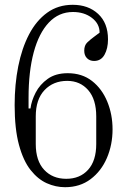

<svg xmlns="http://www.w3.org/2000/svg" viewBox="-20 -770 540 800"><path d="M251 10Q212 10 175 -6.5Q138 -23 107.5 -61.5Q77 -100 59 -166.5Q41 -233 41 -332Q41 -418 56 -493.5Q71 -569 101 -626.5Q131 -684 176.5 -717Q222 -750 283 -750Q348 -750 389 -712Q430 -674 430 -606Q430 -568 415.5 -542Q401 -516 372 -516Q354 -516 342.5 -527.5Q331 -539 331 -559Q331 -581 343.5 -593Q356 -605 371 -616L395 -634Q395 -671 363 -695.5Q331 -720 284 -720Q225 -720 183.5 -676Q142 -632 120.5 -552Q99 -472 99 -363V-318H107Q111 -350 128.5 -384Q146 -418 179 -441.5Q212 -465 262 -465Q322 -465 363.5 -432.5Q405 -400 427 -346.5Q449 -293 449 -231Q449 -167 425.5 -112Q402 -57 357.5 -23.5Q313 10 251 10ZM256 -25Q313 -25 347 -62.5Q381 -100 381 -170V-285Q381 -356 347.5 -394.5Q314 -433 260 -433Q202 -433 165.5 -394.5Q129 -356 129 -285V-170Q129 -100 164 -62.5Q199 -25 256 -25Z"/></svg>

Font: Xanh Mono
Style: Regular
Weight: 400
Monospace: yes
Designer: Lam Bao, Duy Dao
Foundry: Yellow Type Foundry
Version: Version 3.101; ttfautohint (v1.8.3)